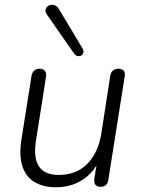

<svg xmlns="http://www.w3.org/2000/svg" viewBox="-20 -782 593 810"><path d="M215 8Q163 8 126.5 -13.5Q90 -35 75 -79Q60 -123 70 -191L113 -462Q116 -477 124.5 -484.5Q133 -492 147 -492Q162 -492 169.5 -483Q177 -474 174 -457L132 -190Q120 -117 144 -80.5Q168 -44 227 -44Q304 -44 350 -92.5Q396 -141 408 -222L445 -462Q448 -477 456.5 -484.5Q465 -492 480 -492Q495 -492 502 -483.5Q509 -475 506 -459L437 -23Q433 6 404 6Q389 6 382.5 -2.5Q376 -11 378 -28L393 -122L403 -116Q379 -57 330 -24.5Q281 8 215 8ZM292 -557 179 -719Q171 -730 172 -739Q173 -748 179.5 -754Q186 -760 195 -761.5Q204 -763 213.5 -758.5Q223 -754 229 -743L328 -578Q334 -568 331.5 -559.5Q329 -551 322.5 -547.5Q316 -544 307.5 -545.5Q299 -547 292 -557Z"/></svg>

Font: Nunito ExtraLight Light
Style: Italic
Weight: 300
Italic angle: -9°
Version: Version 3.602